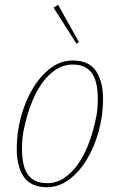

<svg xmlns="http://www.w3.org/2000/svg" viewBox="-20 -771 501 803"><path d="M177 -5Q215 -5 246.5 -25.5Q278 -46 303 -80Q328 -114 346 -158.5Q364 -203 376 -252Q385 -290 387 -312.5Q389 -335 389 -357Q389 -389 384 -415.5Q379 -442 367 -461Q355 -480 335 -490.5Q315 -501 284 -501Q246 -501 214.5 -480.5Q183 -460 158 -426Q133 -392 115 -347.5Q97 -303 85 -254Q76 -216 74 -193.5Q72 -171 72 -149Q72 -117 77 -90.5Q82 -64 94 -45Q106 -26 126 -15.5Q146 -5 177 -5ZM177 12Q109 12 79.5 -31.5Q50 -75 50 -149Q50 -217 68 -283Q86 -349 117.5 -401.5Q149 -454 191.5 -486Q234 -518 284 -518Q352 -518 381.5 -474Q411 -430 411 -357Q411 -289 393 -223Q375 -157 343.5 -104.5Q312 -52 269 -20Q226 12 177 12ZM204 -739 223 -751 310 -595 300 -588Z"/></svg>

Font: IBM Plex Serif Thin
Style: Italic
Weight: 100
Italic angle: -14°
Designer: Mike Abbink, Paul van der Laan, Pieter van Rosmalen
Foundry: Bold Monday
Version: Version 3.001